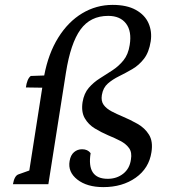

<svg xmlns="http://www.w3.org/2000/svg" viewBox="-20 -754 698 786"><path d="M403 12Q336 12 296.5 -19Q257 -50 265 -95Q269 -119 283 -131Q297 -143 316 -143Q339 -143 351 -127Q334 -22 421 -22Q458 -22 484.5 -43Q511 -64 516 -101Q521 -130 508.5 -147.5Q496 -165 473 -177Q450 -189 423 -200Q395 -212 368.5 -228Q342 -244 327 -270Q312 -296 318 -336Q324 -372 343.5 -394.5Q363 -417 388.5 -433Q414 -449 440 -466Q466 -483 485.5 -507Q505 -531 511 -570Q520 -626 496 -657.5Q472 -689 423 -689Q350 -689 309.5 -633Q269 -577 250 -457L178 0H33Q39 -34 55 -40L100 -56L153 -395L86 -396Q88 -412 93 -424.5Q98 -437 106 -443L161 -445Q178 -535 218.5 -600Q259 -665 316.5 -699.5Q374 -734 441 -734Q499 -734 536 -713.5Q573 -693 588 -659Q603 -625 597 -585Q590 -540 569.5 -513.5Q549 -487 521.5 -471Q494 -455 467.5 -442Q441 -429 421.5 -412Q402 -395 397 -365Q393 -340 404.5 -324.5Q416 -309 437 -298Q458 -287 482 -277Q513 -264 543 -247Q573 -230 590 -202.5Q607 -175 600 -131Q590 -65 535.5 -26.5Q481 12 403 12Z"/></svg>

Font: Petrona Medium
Style: Italic
Weight: 500
Italic angle: -9°
Designer: Ringo R. Seeber
Foundry: Ringo R. Seeber
Version: Version 2.001; ttfautohint (v1.8.3)